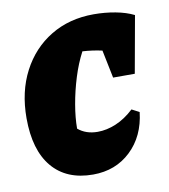

<svg xmlns="http://www.w3.org/2000/svg" viewBox="-65 -559 552 628"><g transform="rotate(-10 211.0 -245.0)"><path d="M195 13Q107 13 59.5 -43.5Q12 -100 12 -206Q12 -294 47 -361Q82 -428 144 -465.5Q206 -503 287 -503Q324 -503 359 -496.5Q394 -490 420 -477L386 -288H314L295 -381Q264 -388 230 -390Q211 -354 197.5 -310.5Q184 -267 176.5 -223.5Q169 -180 169 -144Q195 -122 234 -122Q264 -122 295 -135Q326 -148 355 -175L380 -162Q371 -83 320.5 -35Q270 13 195 13Z"/></g></svg>

Font: Piazzolla ExtraBold
Style: Italic
Weight: 800
Italic angle: -11.3°
Designer: Juan Pablo del Peral
Foundry: Huerta Tipografica
Version: Version 1.330